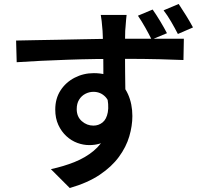

<svg xmlns="http://www.w3.org/2000/svg" viewBox="-20 -864 1040 966"><path d="M617 -789Q616 -782 614.5 -765.5Q613 -749 612 -733Q611 -717 610 -709Q609 -690 609 -656.5Q609 -623 609 -582.5Q609 -542 609.5 -500.5Q610 -459 610.5 -423Q611 -387 611 -363L500 -404Q500 -422 500 -452.5Q500 -483 500 -520.5Q500 -558 499.5 -595Q499 -632 498 -662Q497 -692 496 -709Q494 -736 491.5 -758Q489 -780 487 -789ZM61 -660Q105 -661 160 -662Q215 -663 275 -664Q335 -665 394.5 -666.5Q454 -668 507 -668.5Q560 -669 600 -669Q640 -669 685 -669Q730 -669 772.5 -669Q815 -669 849.5 -669Q884 -669 905 -669L903 -562Q858 -564 782.5 -566Q707 -568 597 -568Q530 -568 460 -567Q390 -566 320.5 -563.5Q251 -561 186 -558Q121 -555 64 -551ZM598 -366Q598 -288 578.5 -237Q559 -186 521 -160Q483 -134 429 -134Q399 -134 369 -145Q339 -156 314 -179Q289 -202 273.5 -235.5Q258 -269 258 -313Q258 -368 284.5 -409Q311 -450 355.5 -473Q400 -496 452 -496Q516 -496 559 -467.5Q602 -439 624 -390Q646 -341 646 -280Q646 -231 630.5 -178Q615 -125 578.5 -75Q542 -25 481.5 15.5Q421 56 331 82L236 -13Q301 -27 355.5 -49Q410 -71 450.5 -104.5Q491 -138 513 -185Q535 -232 535 -297Q535 -351 510.5 -376.5Q486 -402 450 -402Q429 -402 409.5 -392Q390 -382 378 -362.5Q366 -343 366 -315Q366 -277 391.5 -254.5Q417 -232 450 -232Q476 -232 496 -248Q516 -264 522.5 -299.5Q529 -335 516 -392ZM748 -816Q767 -789 786.5 -756.5Q806 -724 820 -697L743 -665Q728 -695 710.5 -726Q693 -757 674 -785ZM879 -844Q897 -817 916.5 -785.5Q936 -754 951 -726L875 -693Q859 -724 841 -755Q823 -786 803 -812Z"/></svg>

Font: Noto Sans SC SemiBold
Style: Regular
Weight: 600
Designer: Ryoko NISHIZUKA 西塚涼子 (kana, bopomofo & ideographs); Paul D. Hunt (Latin, Greek & Cyrillic); Sandoll Communications 산돌커뮤니
Foundry: Adobe
Version: Version 2.004-H2;hotconv 1.0.118;makeotfexe 2.5.65603